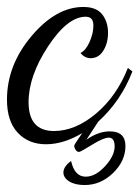

<svg xmlns="http://www.w3.org/2000/svg" viewBox="-25 -358 400 551"><path d="M-5 -72Q-5 -171 65.5 -254.5Q136 -338 214 -338Q252 -338 268.5 -316.5Q285 -295 285 -264Q285 -234 271.5 -212.5Q258 -191 235 -191Q218 -191 206 -206Q221 -213 232 -237.5Q243 -262 243 -285Q243 -310 221 -310Q169 -310 113 -225Q57 -140 57 -65Q57 18 130 18Q191 18 250.5 -32Q310 -82 342 -163L355 -153Q322 -68 257 -9L223 43Q257 19 290 19Q335 19 335 61Q335 104 299.5 138.5Q264 173 218 173Q190 173 173.5 162.5Q157 152 157 137Q157 120 179 104Q189 149 221 149Q249 149 276.5 119Q304 89 304 62Q304 37 287 37Q272 37 239 57.5Q206 78 202 78Q196 78 192 72Q188 66 188 60Q188 57 211 24Q157 56 107 56Q57 56 26 23Q-5 -10 -5 -72Z"/></svg>

Font: DancingScriptRegular
Style: Regular
Weight: 400
Designer: Pablo Impallari
Foundry: Pablo Impallari. www.impallari.com
Version: Version 1.002